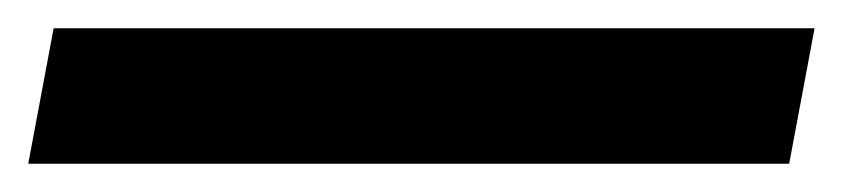

<svg xmlns="http://www.w3.org/2000/svg" viewBox="-42 67 597 136"><path d="M-4 87H535L517 183H-22Z"/></svg>

Font: Roboto Serif 20pt ExtraBold
Style: Italic
Weight: 800
Italic angle: -10°
Version: Version 1.007